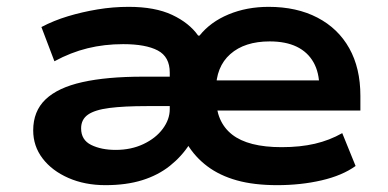

<svg xmlns="http://www.w3.org/2000/svg" viewBox="-20 -531 1134 561"><path d="M288 10Q228 10 180 -11Q132 -32 104.5 -68Q77 -104 77 -150Q77 -206 113 -240.5Q149 -275 220.5 -291Q292 -307 398 -307H503V-221H409Q342 -221 299.5 -215.5Q257 -210 237 -196Q217 -182 217 -156Q217 -122 246.5 -107.5Q276 -93 318 -93Q363 -93 399 -110Q435 -127 455.5 -154.5Q476 -182 476 -212V-319Q476 -365 441 -383.5Q406 -402 340 -402Q285 -402 236 -390Q187 -378 139 -352L101 -452Q137 -471 178.5 -483.5Q220 -496 265 -503.5Q310 -511 356 -511Q433 -511 483 -487.5Q533 -464 559 -427H563Q595 -467 648 -489Q701 -511 765 -511Q847 -511 907.5 -479.5Q968 -448 1000.5 -390Q1033 -332 1033 -251V-208H582V-296H934L913 -276Q913 -319 896 -349Q879 -379 847 -394.5Q815 -410 768 -410Q695 -410 653 -373Q611 -336 611 -268V-248Q611 -175 658 -138Q705 -101 803 -101Q857 -101 900 -111Q943 -121 980 -142L1019 -46Q980 -18 919.5 -4Q859 10 790 10Q722 10 672 -4Q622 -18 586 -45Q550 -72 527 -110H534Q511 -74 476.5 -46.5Q442 -19 395.5 -4.5Q349 10 288 10Z"/></svg>

Font: Nunito Sans 7pt SemiExpanded
Style: Bold
Weight: 700
Width: 6
Designer: Vernon Adams
Foundry: Vernon Adams
Version: Version 3.101;gftools[0.9.27]